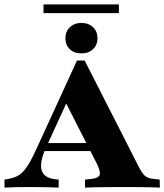

<svg xmlns="http://www.w3.org/2000/svg" viewBox="-34 -849 743 869"><path d="M172.6 -177.4Q144.4 -113.7 154.4 -79Q164.5 -44.4 213.7 -37.9L231.5 -36.3V0Q193.5 -1.6 161.7 -2Q129.8 -2.4 98.4 -2.4Q68.5 -2.4 41.1 -2Q13.7 -1.6 -13.7 0V-36.3L1.6 -38.7Q30.6 -43.5 50.8 -56Q71 -68.5 89.1 -96Q107.3 -123.4 129.8 -172.6L314.5 -575H349.2L596 -90.3Q605.6 -71.8 614.5 -60.9Q623.4 -50 635.1 -45.2Q646.8 -40.3 664.5 -38.7L688.7 -36.3L689.5 0Q673.4 -0.8 651.6 -1.2Q629.8 -1.6 606.5 -2Q583.1 -2.4 562.1 -2.4H550.8H542.7Q519.4 -2.4 493.5 -2.4Q467.7 -2.4 441.5 -2Q415.3 -1.6 391.9 -1.2Q368.5 -0.8 350.8 0V-36.3L376.6 -38.7Q409.7 -41.9 416.5 -56Q423.4 -70.2 403.2 -110.5L252.4 -406.5L279 -409.7ZM146.8 -165.3 163.7 -201.6H404.8L423.4 -165.3ZM334.7 -607.3Q301.6 -607.3 281.9 -626.2Q262.1 -645.2 262.1 -675.8Q262.1 -706.5 282.3 -725.8Q302.4 -745.2 334.7 -745.2Q366.9 -745.2 387.1 -725.8Q407.3 -706.5 407.3 -675.8Q407.3 -646 387.1 -626.6Q366.9 -607.3 334.7 -607.3ZM162.9 -789.5V-829H504V-789.5Z"/></svg>

Font: Playfair 9pt Black
Style: Regular
Weight: 900
Designer: Claus Eggers Sørensen
Foundry: Claus Eggers Sørensen
Version: Version 2.203